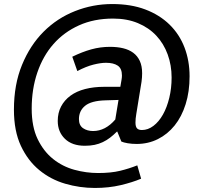

<svg xmlns="http://www.w3.org/2000/svg" viewBox="-20 -712 1005 951"><path d="M559 -60Q542 -43 525 -30Q508 -17 489 -8Q470 1 448.5 5.5Q427 10 400 10Q337 10 301.5 -24.5Q266 -59 266 -113Q266 -153 282.5 -184.5Q299 -216 329 -238Q359 -260 401.5 -271Q444 -282 496 -282H576L582 -317Q583 -323 583.5 -328Q584 -333 584 -338Q584 -373 563 -387Q542 -401 505 -401Q479 -401 443 -392Q407 -383 363 -360L338 -431Q387 -455 432 -467.5Q477 -480 525 -480Q561 -480 590 -473Q619 -466 640 -450.5Q661 -435 672.5 -410Q684 -385 684 -349Q684 -329 681 -307L655 -147Q651 -124 651 -105Q651 -85 658.5 -76.5Q666 -68 683 -68Q713 -68 740 -88.5Q767 -109 787 -144.5Q807 -180 818.5 -227.5Q830 -275 830 -328Q830 -389 810.5 -442.5Q791 -496 754 -535.5Q717 -575 663 -597.5Q609 -620 540 -620Q446 -620 371.5 -586.5Q297 -553 245 -494Q193 -435 165 -353Q137 -271 137 -174Q137 -84 166.5 -23Q196 38 243 75.5Q290 113 348.5 129Q407 145 466 145Q530 145 575 134Q620 123 660 107L679 173Q637 191 578 205Q519 219 450 219Q375 219 303 198Q231 177 174.5 130.5Q118 84 83.5 10.5Q49 -63 49 -169Q49 -293 89 -390.5Q129 -488 196 -555Q263 -622 351.5 -657Q440 -692 536 -692Q629 -692 700 -665Q771 -638 820 -590Q869 -542 894 -476.5Q919 -411 919 -334Q919 -258 899.5 -196Q880 -134 845 -90.5Q810 -47 762 -23Q714 1 657 1Q633 1 612.5 -2.5Q592 -6 581 -11L561 -60ZM567 -217 502 -215Q432 -213 401.5 -188Q371 -163 371 -122Q371 -91 391.5 -77Q412 -63 441 -63Q502 -63 551 -120Z"/></svg>

Font: Mukta Malar Medium
Style: Regular
Weight: 500
Designer: Aadarsh Rajan, Girish Dalvi, Yashodeep Gholap
Foundry: Ek Type
Version: Version 2.538;PS 1.000;hotconv 16.6.51;makeotf.lib2.5.65220;